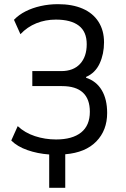

<svg xmlns="http://www.w3.org/2000/svg" viewBox="-20 -734 606 921"><path d="M216 167V7Q160 3 111.5 -14Q63 -31 34 -60L65 -129Q99 -97 147.5 -81Q196 -65 249 -65Q327 -65 369 -98.5Q411 -132 411 -198Q411 -259 377.5 -290Q344 -321 277 -321H135V-393H274Q332 -393 364 -427.5Q396 -462 396 -522Q396 -582 358 -611Q320 -640 248 -640Q198 -640 154.5 -622.5Q111 -605 78 -570L47 -639Q70 -663 102.5 -679.5Q135 -696 175 -705Q215 -714 258 -714Q327 -714 376.5 -692.5Q426 -671 452.5 -629.5Q479 -588 479 -531Q479 -475 458 -429.5Q437 -384 393 -365V-361Q442 -345 468 -301.5Q494 -258 494 -192Q494 -109 442 -55.5Q390 -2 293 6V167Z"/></svg>

Font: Nunito Sans 7pt Condensed
Style: Regular
Weight: 400
Width: 3
Designer: Vernon Adams
Foundry: Vernon Adams
Version: Version 3.101;gftools[0.9.27]